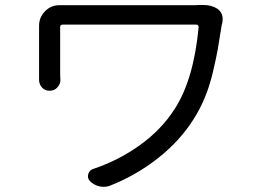

<svg xmlns="http://www.w3.org/2000/svg" viewBox="-20 -721 1040 765"><path d="M779.3 -701.2Q785.2 -701.2 790 -701.2Q822.3 -701.2 845.7 -686.5Q858.4 -677.7 864.3 -663.1Q867.2 -654.3 867.2 -645.5Q867.2 -638.7 866.2 -631.8Q864.3 -625 863.3 -621.1Q853.5 -558.6 847.7 -524.9Q841.8 -491.2 828.6 -435.1Q815.4 -378.9 796.4 -333Q777.3 -287.1 752 -247.1Q697.3 -160.2 610.8 -91.8Q524.4 -23.4 418.9 18.6Q406.2 23.4 392.6 23.4Q384.8 23.4 376 21.5Q354.5 16.6 338.9 1Q327.1 -10.7 331.5 -26.9Q335.9 -43 351.6 -47.9Q453.1 -82 538.6 -143.6Q624 -205.1 676.8 -288.1Q752 -405.3 771.5 -613.3Q771.5 -617.2 769 -620.1Q766.6 -623 762.7 -623H229.5Q219.7 -623 219.7 -613.3V-422.9L220.7 -402.3Q220.7 -385.7 208 -372.1Q196.3 -359.4 177.7 -359.4Q159.2 -359.4 147.5 -372.1Q135.7 -385.7 135.7 -402.3V-422.9V-618.2Q135.7 -652.3 159.2 -675.8Q182.6 -700.2 215.8 -700.2Q216.8 -700.2 216.8 -700.2Q227.5 -700.2 239.3 -700.2H752Q765.6 -700.2 779.3 -701.2Z"/></svg>

Font: Gen Jyuu GothicX Regular
Style: Regular
Weight: 400
Designer: [Source Han Sans]
Ryoko NISHIZUKA  (kana & ideographs); Paul D. Hunt (Latin, Greek & Cyrillic); Wenlong ZHANG  (bopomofo
Version: Version 1.002.20150607